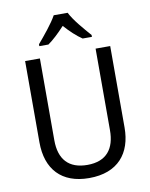

<svg xmlns="http://www.w3.org/2000/svg" viewBox="-101 -1110 862 1100"><g transform="rotate(-10 330.0 -560.0)"><path d="M370 -1037H289C266 -994 212 -929 177 -888V-877H230C260 -898 295 -931 329 -968C362 -931 397 -898 429 -877H483V-888C446 -930 392 -992 370 -1037ZM577 -333V-807H492V-332C492 -226 443 -159 331 -159C223 -159 168 -219 168 -331V-807H82V-334C82 -178 167 -83 328 -83C496 -83 577 -184 577 -333Z"/></g></svg>

Font: Noto Sans Kannada UI SemiCondensed SemiBold
Style: Regular
Weight: 600
Width: 4
Designer: Jelle Bosma - Monotype Design Team
Foundry: Monotype Imaging Inc.
Version: Version 2.006